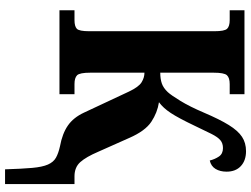

<svg xmlns="http://www.w3.org/2000/svg" viewBox="-134 -626 970 741"><g transform="rotate(90 350.5 -255.0)"><path d="M633 210Q631 145 627.5 105.5Q624 66 614.5 44.5Q605 23 588 13.5Q571 4 544 -2Q495 -11 464 -32.5Q433 -54 414 -95L333 -268Q315 -306 297 -317Q279 -328 260 -328V-120Q260 -78 270 -68Q280 -58 304 -58H343V0H19V-58H57Q81 -58 90.5 -67Q100 -76 100 -115V-598Q100 -637 90.5 -647Q81 -657 57 -657H19V-714H343V-657H304Q280 -657 270 -646.5Q260 -636 260 -594V-389Q284 -389 301.5 -395Q319 -401 335 -418Q347 -431 369 -467Q391 -503 414 -557Q440 -618 462 -653.5Q484 -689 507.5 -704.5Q531 -720 563 -720Q599 -720 620.5 -700Q642 -680 642 -645Q642 -620 631.5 -602.5Q621 -585 599 -580Q594 -600 583.5 -615.5Q573 -631 551 -631Q532 -631 520 -620.5Q508 -610 496 -586Q484 -562 465 -522Q435 -459 415.5 -429.5Q396 -400 374 -384Q414 -378 449.5 -354.5Q485 -331 512 -269L565 -150Q585 -103 605 -80.5Q625 -58 660 -58H690V210Z"/></g></svg>

Font: Noto Serif Condensed Black
Style: Regular
Weight: 900
Width: 3
Designer: Monotype Design Team
Foundry: Monotype Imaging Inc.
Version: Version 2.015; ttfautohint (v1.8.4.7-5d5b)